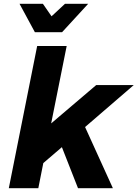

<svg xmlns="http://www.w3.org/2000/svg" viewBox="-20 -982 718 1002"><path d="M569 0H387L303 -214L206 -131L180 0H26L174 -742H328L247 -338L482 -538H678L424 -319ZM304 -814H162L82 -962H204L249 -897L319 -962H440Z"/></svg>

Font: Argentum Sans SemiBold
Style: Italic
Weight: 600
Italic angle: -11°
Designer: Julieta Ulanovsky (font), Cristiano Sobral (main changes and remaster)
Foundry: Julieta Ulanovsky (font), Cristiano Sobral (main changes and remaster)
Version: Version 2.007;June 15, 2022;FontCreator 14.0.0.2814 64-bit; 